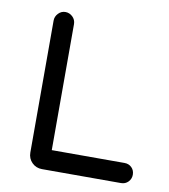

<svg xmlns="http://www.w3.org/2000/svg" viewBox="-68 -621 597 680"><g transform="rotate(10 230.0 -281.0)"><path d="M448.2 -36.1Q448.2 -21.5 438 -10.7Q427.7 0 412.1 0H127.9Q106.4 0 91.8 -14.6Q77.1 -29.3 77.1 -50.8V-525.4Q77.1 -540 87.9 -551.3Q98.6 -562.5 113.3 -562.5Q127.9 -562.5 139.2 -551.8Q150.4 -541 150.4 -525.4V-72.3H412.1Q427.7 -72.3 438 -62Q448.2 -51.8 448.2 -36.1Z"/></g></svg>

Font: NTR
Style: Regular
Weight: 400
Designer: Purushoth Kumar Guthula
Foundry: Silicon Andhra, USA.
Version: Version 1.0.5; ttfautohint (v1.2.25-373a) -l 7 -r 28 -G 50 -